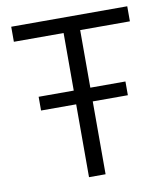

<svg xmlns="http://www.w3.org/2000/svg" viewBox="-82 -799 752 867"><g transform="rotate(-10 294.0 -365.0)"><path d="M95 -397H256V-661H28V-730H560V-661H332V-397H493V-334H332V0H256V-334H95Z"/></g></svg>

Font: Sora-SIA Light
Style: Regular
Weight: 300
Designer: Jonathan Barnbrook, Julián Moncada
Foundry: Barnbrook Fonts
Version: Version 2.000